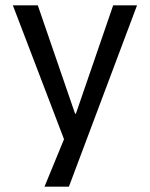

<svg xmlns="http://www.w3.org/2000/svg" viewBox="-20 -516 561 716"><path d="M146 180 234 -34V43L28 -496H121L260 -92H263L402 -496H491L237 180Z"/></svg>

Font: Nunito Sans 7pt SemiCondensed
Style: Regular
Weight: 400
Width: 4
Designer: Vernon Adams
Foundry: Vernon Adams
Version: Version 3.101;gftools[0.9.27]